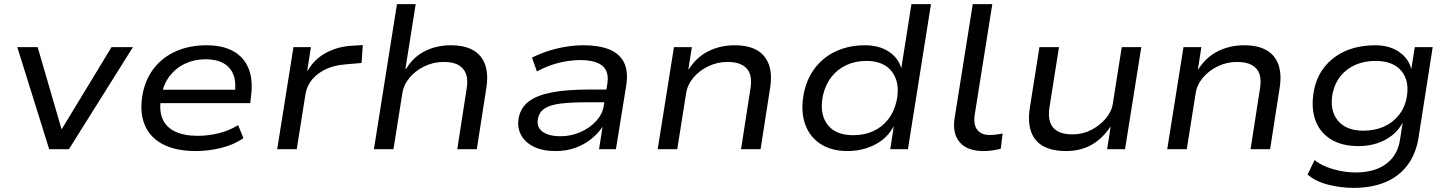

<svg xmlns="http://www.w3.org/2000/svg" viewBox="-20 -725 7045 933"><path d="M219 0 64 -496H163L280 -94H278L522 -496H626L315 0Z M932 9Q833 9 769.5 -25Q706 -59 681.5 -122.5Q657 -186 674 -273Q689 -345 731 -397Q773 -449 837.5 -477Q902 -505 984 -505Q1063 -505 1115 -475.5Q1167 -446 1189 -389.5Q1211 -333 1199 -251L1196 -224H737L747 -289H1146L1120 -266Q1129 -323 1114.5 -361Q1100 -399 1065.5 -418Q1031 -437 979 -437Q925 -437 880 -416Q835 -395 804.5 -355.5Q774 -316 765 -261L763 -249Q752 -189 769.5 -148Q787 -107 830.5 -86Q874 -65 941 -65Q990 -65 1041 -77Q1092 -89 1137 -117L1163 -54Q1118 -22 1055.5 -6.5Q993 9 932 9Z M1327 0 1406 -496H1491L1473 -381H1475Q1507 -438 1565.5 -469Q1624 -500 1694 -503L1743 -506L1737 -419L1657 -412Q1605 -408 1564 -389Q1523 -370 1497.5 -339.5Q1472 -309 1465 -271L1422 0Z M1797 0 1909 -705H2000L1950 -390H1953Q1989 -449 2045.5 -477Q2102 -505 2170 -505Q2238 -505 2279.5 -481Q2321 -457 2337.5 -410.5Q2354 -364 2343 -296L2297 0H2202L2247 -290Q2255 -334 2245.5 -363Q2236 -392 2209.5 -408Q2183 -424 2136 -424Q2086 -424 2042 -402.5Q1998 -381 1969.5 -346.5Q1941 -312 1935 -271L1892 0Z M2680 9Q2616 9 2573 -12.5Q2530 -34 2511 -71Q2492 -108 2501 -154Q2511 -203 2550 -232.5Q2589 -262 2661.5 -276Q2734 -290 2846 -290H2944L2935 -228H2836Q2754 -228 2703 -221.5Q2652 -215 2626 -197.5Q2600 -180 2594 -147Q2586 -108 2616 -85.5Q2646 -63 2704 -63Q2755 -63 2800.5 -83Q2846 -103 2877 -137Q2908 -171 2914 -211L2931 -316Q2941 -378 2907 -405.5Q2873 -433 2800 -433Q2750 -433 2696.5 -420Q2643 -407 2589 -378L2565 -445Q2603 -464 2645 -477.5Q2687 -491 2730.5 -498Q2774 -505 2816 -505Q2889 -505 2939 -485.5Q2989 -466 3011.5 -423Q3034 -380 3023 -309L2973 0H2891L2908 -109Q2887 -77 2853.5 -50Q2820 -23 2776.5 -7Q2733 9 2680 9Z M3176 0 3255 -496H3342L3325 -388H3327Q3365 -448 3423 -476.5Q3481 -505 3549 -505Q3617 -505 3658.5 -481Q3700 -457 3716.5 -410.5Q3733 -364 3722 -296L3676 0H3581L3626 -290Q3634 -334 3625 -363Q3616 -392 3589 -408Q3562 -424 3515 -424Q3465 -424 3421 -402.5Q3377 -381 3348.5 -346.5Q3320 -312 3314 -271L3271 0Z M4099 9Q4017 9 3963.5 -28Q3910 -65 3890 -129Q3870 -193 3887 -276Q3903 -349 3945 -400.5Q3987 -452 4048 -478.5Q4109 -505 4182 -505Q4252 -505 4298.5 -474.5Q4345 -444 4359 -395H4360L4409 -705H4504L4392 0H4306L4323 -110H4322Q4300 -69 4265 -43Q4230 -17 4187.5 -4Q4145 9 4099 9ZM4126 -68Q4180 -68 4223 -87.5Q4266 -107 4295.5 -144.5Q4325 -182 4337 -235Q4355 -321 4315.5 -375Q4276 -429 4190 -429Q4137 -429 4093.5 -409Q4050 -389 4020.5 -351.5Q3991 -314 3979 -261Q3961 -174 4000 -121Q4039 -68 4126 -68Z M4759 9Q4680 9 4643.5 -34Q4607 -77 4619 -152L4707 -705H4802L4716 -164Q4712 -136 4718.5 -114.5Q4725 -93 4743 -81Q4761 -69 4788 -69Q4803 -69 4820 -71Q4837 -73 4852 -76L4843 -2Q4822 3 4802.5 6Q4783 9 4759 9Z M5160 9Q5093 9 5050 -14.5Q5007 -38 4990.5 -85Q4974 -132 4984 -199L5031 -496H5126L5080 -205Q5073 -164 5082 -134Q5091 -104 5118 -88Q5145 -72 5192 -72Q5241 -72 5283.5 -94Q5326 -116 5354.5 -150.5Q5383 -185 5388 -224L5431 -496H5526L5447 0H5360L5377 -109H5376Q5336 -50 5283 -20.5Q5230 9 5160 9Z M5652 0 5731 -496H5818L5801 -388H5803Q5841 -448 5899 -476.5Q5957 -505 6025 -505Q6093 -505 6134.5 -481Q6176 -457 6192.5 -410.5Q6209 -364 6198 -296L6152 0H6057L6102 -290Q6110 -334 6101 -363Q6092 -392 6065 -408Q6038 -424 5991 -424Q5941 -424 5897 -402.5Q5853 -381 5824.5 -346.5Q5796 -312 5790 -271L5747 0Z M6558 188Q6494 188 6432.5 172Q6371 156 6334 123L6368 53Q6393 73 6426 86Q6459 99 6495.5 106Q6532 113 6568 113Q6659 113 6715 72Q6771 31 6783 -45L6796 -129Q6776 -91 6742.5 -65.5Q6709 -40 6668 -27.5Q6627 -15 6582 -15Q6499 -15 6445 -49.5Q6391 -84 6370.5 -145Q6350 -206 6365 -286Q6376 -341 6403 -381.5Q6430 -422 6469.5 -450Q6509 -478 6558 -491.5Q6607 -505 6663 -505Q6732 -505 6779 -472.5Q6826 -440 6838 -389L6855 -496H6942L6873 -55Q6860 25 6818 79.5Q6776 134 6710 161Q6644 188 6558 188ZM6605 -90Q6658 -90 6701 -108Q6744 -126 6774.5 -162Q6805 -198 6815 -248Q6831 -330 6790.5 -379.5Q6750 -429 6664 -429Q6612 -429 6569 -411Q6526 -393 6496.5 -358Q6467 -323 6456 -273Q6440 -191 6480 -140.5Q6520 -90 6605 -90Z"/></svg>

Font: Nunito Sans 7pt SemiExpanded
Style: Italic
Weight: 400
Width: 6
Italic angle: -9°
Designer: Vernon Adams
Foundry: Vernon Adams
Version: Version 3.101;gftools[0.9.27]